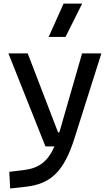

<svg xmlns="http://www.w3.org/2000/svg" viewBox="-20 -815 626 1069"><path d="M36.6 234.4 124.5 224.6C263.2 209 336.4 139.6 395 -45.9L544.4 -517.6H437L310.5 -78.1H303.2L134.3 -517.6H26.9L232.9 0H283.2C246.1 85.4 195.3 122.1 112.8 131.8L31.7 141.6ZM251 -609.4H344.7L437.5 -794.9H334Z"/></svg>

Font: CaskaydiaCove Nerd Font
Style: Regular
Weight: 400
Designer: Aaron Bell
Foundry: Saja Typeworks
Version: Version 2111.1;Nerd Fonts 2.3.3